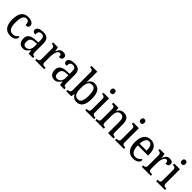

<svg xmlns="http://www.w3.org/2000/svg" viewBox="420 -2415 4079 4079"><g transform="rotate(45 2459.5 -375.0)"><path d="M262 10C371 10 421 -43 421 -87C421 -105 414 -118 404 -126C383 -84 340 -51 280 -51C184 -51 144 -124 144 -266C144 -445 189 -496 258 -496C319 -496 335 -445 335 -382C393 -382 420 -398 420 -444C420 -512 343 -546 258 -546C140 -546 50 -479 50 -265C50 -69 138 10 262 10Z M645 10C722 10 751 -30 790 -87H797L812 0H941V-42H938C896 -42 881 -58 881 -114V-373C881 -500 824 -546 710 -546C614 -546 541 -516 541 -450C541 -406 569 -387 622 -387C622 -451 636 -496 705 -496C778 -496 789 -446 789 -373V-313L713 -310C572 -305 503 -256 503 -150C503 -41 564 10 645 10ZM670 -48C620 -48 597 -83 597 -145C597 -223 630 -264 732 -269L790 -272V-191C790 -106 743 -48 670 -48Z M1009 0H1278V-42H1253C1213 -42 1179 -50 1179 -109V-270C1179 -353 1203 -481 1268 -481C1304 -481 1317 -458 1317 -403C1380 -403 1405 -431 1405 -472C1405 -518 1373 -546 1307 -546C1228 -546 1202 -495 1177 -434H1173L1156 -536H1010V-494H1013C1053 -494 1087 -485 1087 -426V-114C1087 -51 1054 -42 1012 -42H1009Z M1587 10C1664 10 1693 -30 1732 -87H1739L1754 0H1883V-42H1880C1838 -42 1823 -58 1823 -114V-373C1823 -500 1766 -546 1652 -546C1556 -546 1483 -516 1483 -450C1483 -406 1511 -387 1564 -387C1564 -451 1578 -496 1647 -496C1720 -496 1731 -446 1731 -373V-313L1655 -310C1514 -305 1445 -256 1445 -150C1445 -41 1506 10 1587 10ZM1612 -48C1562 -48 1539 -83 1539 -145C1539 -223 1572 -264 1674 -269L1732 -272V-191C1732 -106 1685 -48 1612 -48Z M2253 10C2373 10 2441 -76 2441 -269C2441 -461 2375 -546 2255 -546C2181 -546 2140 -506 2112 -445H2109C2111 -470 2113 -540 2113 -576V-760H1939V-718H1946C1987 -718 2021 -710 2021 -650V-114C2021 -51 1987 -42 1946 -42H1939V0H2089L2106 -78H2112C2138 -26 2182 10 2253 10ZM2236 -51C2141 -51 2112 -128 2112 -269C2112 -413 2142 -486 2235 -486C2316 -486 2347 -415 2347 -270C2347 -128 2316 -51 2236 -51Z M2641 -638C2672 -638 2696 -653 2696 -698C2696 -743 2672 -758 2641 -758C2610 -758 2587 -743 2587 -698C2587 -653 2610 -638 2641 -638ZM2513 0H2778V-42H2766C2723 -42 2691 -51 2691 -114V-536H2521V-494H2527C2568 -494 2600 -485 2600 -426V-109C2600 -50 2567 -42 2525 -42H2513Z M2815 0H3066V-42H3061C3021 -42 2989 -49 2989 -109V-320C2989 -406 3016 -483 3100 -483C3171 -483 3197 -432 3197 -346V0H3362V-42H3357C3316 -42 3288 -51 3288 -114V-350C3288 -487 3231 -546 3134 -546C3072 -546 3026 -527 2990 -455H2985L2973 -536H2820V-494H2825C2865 -494 2898 -485 2898 -426V-114C2898 -51 2864 -42 2823 -42H2815Z M3536 -638C3567 -638 3591 -653 3591 -698C3591 -743 3567 -758 3536 -758C3505 -758 3482 -743 3482 -698C3482 -653 3505 -638 3536 -638ZM3408 0H3673V-42H3661C3618 -42 3586 -51 3586 -114V-536H3416V-494H3422C3463 -494 3495 -485 3495 -426V-109C3495 -50 3462 -42 3420 -42H3408Z M3951 10C4064 10 4117 -49 4117 -90C4117 -107 4107 -119 4097 -123C4075 -85 4031 -50 3967 -50C3878 -50 3831 -115 3829 -262H4136V-306C4136 -464 4063 -546 3942 -546C3810 -546 3735 -451 3735 -264C3735 -91 3815 10 3951 10ZM4041 -314H3831C3836 -430 3873 -493 3942 -493C4014 -493 4040 -421 4041 -314Z M4211 0H4480V-42H4455C4415 -42 4381 -50 4381 -109V-270C4381 -353 4405 -481 4470 -481C4506 -481 4519 -458 4519 -403C4582 -403 4607 -431 4607 -472C4607 -518 4575 -546 4509 -546C4430 -546 4404 -495 4379 -434H4375L4358 -536H4212V-494H4215C4255 -494 4289 -485 4289 -426V-114C4289 -51 4256 -42 4214 -42H4211Z M4770 -638C4801 -638 4825 -653 4825 -698C4825 -743 4801 -758 4770 -758C4739 -758 4716 -743 4716 -698C4716 -653 4739 -638 4770 -638ZM4642 0H4907V-42H4895C4852 -42 4820 -51 4820 -114V-536H4650V-494H4656C4697 -494 4729 -485 4729 -426V-109C4729 -50 4696 -42 4654 -42H4642Z"/></g></svg>

Font: Noto Serif Devanagari SemiCondensed
Style: Regular
Weight: 400
Width: 4
Designer: Universal Thirst, Indian Type Foundry and the Monotype Design Team
Foundry: Monotype Imaging Inc.
Version: Version 2.004